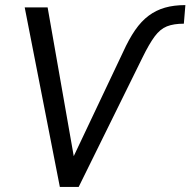

<svg xmlns="http://www.w3.org/2000/svg" viewBox="-20 -734 748 754"><path d="M215 0 77 -705H167L275 -90H255L463 -529Q486 -580 510.5 -615.5Q535 -651 564 -672.5Q593 -694 628 -704Q663 -714 708 -714L702 -641Q662 -641 635.5 -630.5Q609 -620 587.5 -591Q566 -562 540 -509L289 0Z"/></svg>

Font: Nunito Sans 10pt Condensed Medium
Style: Italic
Weight: 500
Width: 3
Italic angle: -9°
Designer: Vernon Adams
Foundry: Vernon Adams
Version: Version 3.101;gftools[0.9.27]